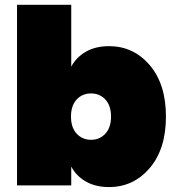

<svg xmlns="http://www.w3.org/2000/svg" viewBox="-20 -760 720 787"><path d="M272 -486.8Q293 -525.9 332.5 -548.3Q372.1 -570.8 426.8 -570.8Q527.3 -570.8 593.8 -492.9Q660.2 -415 660.2 -282.2Q660.2 -149.4 593.8 -71.3Q527.3 6.8 426.8 6.8Q372.1 6.8 332.5 -15.6Q293 -38.1 272 -77.1V0H49.8V-740.2H272ZM411.9 -212.2Q435.1 -237.3 435.1 -282.2Q435.1 -327.1 411.9 -352.1Q388.7 -377 353 -377Q317.4 -377 294.2 -352.1Q271 -327.1 271 -282.2Q271 -237.3 294.2 -212.2Q317.4 -187 353 -187Q388.7 -187 411.9 -212.2Z"/></svg>

Font: SVN-Poppins Black
Style: Regular
Weight: 900
Designer: Ninad Kale (Devanagari), Jonny Pinhorn (Latin)
Foundry: Indian Type Foundry
Version: Version 3.002 2017